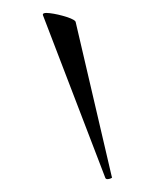

<svg xmlns="http://www.w3.org/2000/svg" viewBox="-20 -751 253 299"><path d="M98 -716 154 -476Q156 -474 150.5 -472.5Q145 -471 144 -474L47 -727Q45 -732 57.5 -730.5Q70 -729 84 -724.5Q98 -720 98 -716Z"/></svg>

Font: Cormorant Infant Light
Style: Regular
Weight: 300
Designer: Christian Thalmann (Catharsis Fonts)
Version: Version 3.000